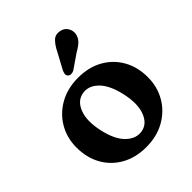

<svg xmlns="http://www.w3.org/2000/svg" viewBox="-197 -815 945 945"><g transform="rotate(-45 275.5 -342.0)"><path d="M277.5 -468.5Q350.5 -468.5 405.5 -437.8Q460.5 -407 491.2 -352.8Q522 -298.5 522 -227.5Q522 -160 490.5 -106Q459 -52 402.8 -20.5Q346.5 11 273 11Q200 11 145 -19.8Q90 -50.5 59.2 -105Q28.5 -159.5 28.5 -231Q28.5 -298 60 -351.8Q91.5 -405.5 147.5 -437Q203.5 -468.5 277.5 -468.5ZM314.5 -61Q358 -70 376.8 -121Q395.5 -172 378.5 -249.5Q360.5 -332 321.8 -369.2Q283 -406.5 237.5 -397Q194 -388 174.8 -337.8Q155.5 -287.5 172.5 -208.5Q190.5 -126 229.8 -89Q269 -52 314.5 -61ZM293.5 -628Q309.5 -661 328.2 -680Q347 -699 376 -693.5Q400.5 -689 412.8 -669.8Q425 -650.5 421.5 -629Q417.5 -607.5 403.2 -592.5Q389 -577.5 361 -562L284.5 -509.5Q275.5 -505 265.5 -505Q255.5 -505 249.5 -511.5Q242.5 -519 244 -528.2Q245.5 -537.5 250 -547.5Z"/></g></svg>

Font: Fraunces 72pt S100 SemiBold
Style: Regular
Weight: 600
Version: Version 1.000; ttfautohint (v1.8.3)